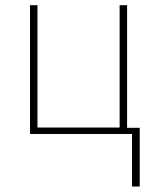

<svg xmlns="http://www.w3.org/2000/svg" viewBox="-20 -508 597 728"><path d="M93.8 0V-488.3H122.1V-24.4H433.6V-488.3H461.9V-23.4H509.8V199.2H480.5V0Z"/></svg>

Font: Gothic A1 Thin
Style: Regular
Weight: 250
Designer: HanYang I&C Co.,Ltd.
Foundry: HanYang I&C Co.,Ltd.
Version: Version 2.50